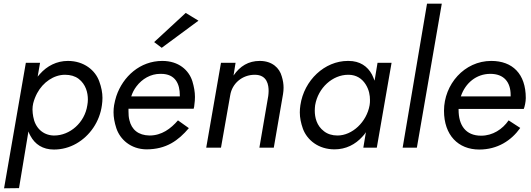

<svg xmlns="http://www.w3.org/2000/svg" viewBox="-20 -800 2878 1040"><path d="M83 219 134 -88C137 -79 141 -71 145 -64C169 -19 211 10 272 10C315 10 356 -1 393 -22C467 -64 520 -141 532 -230C534 -244 535 -257 535 -270C535 -298 529 -328 518 -358C497 -419 435 -470 348 -470C287 -470 235 -443 196 -399C192 -394 188 -390 184 -385L197 -460H120L2 220ZM453 -230C439 -135 358 -66 274 -66C273 -66 271 -66 270 -66C211 -68 170 -109 160 -168C158 -180 156 -193 156 -207C156 -213 157 -218 157 -224L160 -241C165 -260 172 -278 181 -295C213 -355 272 -395 332 -395C361 -395 386 -388 406 -373C445 -343 456 -298 456 -261C456 -251 455 -241 453 -230Z M1055 -688 986 -730 815 -572 856 -541ZM944 -148C905 -103 856 -66 790 -66C729 -67 693 -98 681 -149C677 -164 676 -180 676 -197C676 -201 676 -206 676 -211H1029C1032 -219 1032 -226 1033 -234C1035 -248 1036 -261 1036 -275C1036 -302 1031 -330 1022 -360C1003 -420 948 -470 859 -470C739 -470 646 -386 610 -279C605 -263 601 -247 598 -230C596 -217 595 -205 595 -192C595 -165 600 -137 610 -106C630 -45 688 8 773 9C881 9 946 -39 1003 -106ZM691 -278C697 -297 706 -315 719 -332C750 -373 796 -400 848 -400C849 -400 851 -400 852 -400C931 -400 954 -344 954 -284C954 -282 954 -280 954 -278Z M1433 -280 1385 0H1463L1513 -290C1515 -302 1516 -314 1516 -325C1516 -344 1513 -365 1506 -387C1494 -431 1455 -470 1387 -470C1326 -470 1280 -442 1245 -391L1256 -460H1177L1097 0H1177L1227 -284C1237 -348 1292 -395 1360 -395C1429 -395 1435 -337 1435 -307C1435 -298 1434 -289 1433 -280Z M2025 -460 2009 -363C2005 -374 2000 -385 1995 -396C1971 -441 1929 -470 1868 -470C1867 -470 1865 -470 1864 -470C1739 -470 1627 -366 1607 -230C1605 -217 1604 -203 1604 -191C1604 -162 1610 -133 1621 -102C1644 -41 1705 9 1792 9C1853 9 1905 -17 1944 -61C1951 -68 1957 -76 1962 -84L1948 0H2021L2101 -460ZM1687 -230C1703 -325 1782 -395 1866 -395C1867 -395 1869 -395 1870 -395C1910 -394 1940 -375 1960 -344C1980 -313 1984 -282 1984 -259C1984 -250 1984 -240 1982 -230C1966 -139 1888 -66 1808 -66C1779 -66 1754 -74 1735 -89C1695 -119 1685 -164 1685 -201C1685 -211 1686 -220 1687 -230Z M2293 -780 2161 0H2238L2373 -780Z M2576 10C2675 10 2750 -39 2798 -107L2735 -148C2702 -100 2649 -65 2586 -65C2502 -65 2464 -122 2464 -205C2464 -207 2464 -209 2464 -210H2817C2822 -221 2828 -249 2828 -269C2828 -400 2756 -470 2641 -470C2495 -470 2385 -343 2385 -200C2385 -68 2462 10 2576 10ZM2476 -278 2477 -280C2501 -350 2560 -400 2636 -400C2709 -400 2746 -356 2746 -285C2746 -282 2746 -280 2746 -278Z"/></svg>

Font: Jost
Style: Italic
Weight: 400
Italic angle: -5°
Version: Version 3.710